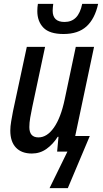

<svg xmlns="http://www.w3.org/2000/svg" viewBox="-20 -780 530 988"><path d="M307 -605Q235 -605 203.5 -637.5Q172 -670 172 -723Q172 -742 175 -760H254Q253 -751 252 -742.5Q251 -734 251 -725Q251 -667 312 -667Q348 -667 370.5 -689.5Q393 -712 403 -760H485Q468 -683 425 -644Q382 -605 307 -605ZM235 188 327 0H274L281 -76H277Q253 -38 219.5 -14Q186 10 144 10Q91 10 62 -20.5Q33 -51 33 -108Q33 -129 37.5 -155.5Q42 -182 47 -208L118 -539H212L146 -229Q140 -201 135.5 -174.5Q131 -148 131 -126Q131 -73 178 -73Q222 -73 257.5 -123.5Q293 -174 313 -269L370 -539H464L367 -80H442L329 188Z"/></svg>

Font: Noto Sans Condensed Medium
Style: Italic
Weight: 500
Width: 3
Italic angle: -12°
Designer: Monotype Design Team
Foundry: Monotype Imaging Inc.
Version: Version 2.013; ttfautohint (v1.8.4.7-5d5b)